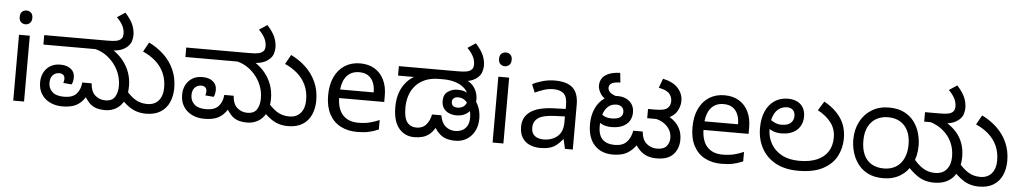

<svg xmlns="http://www.w3.org/2000/svg" viewBox="-41 -1167 8277 1557"><g transform="rotate(5 4097.5 -389.0)"><path d="M173 -536V0H85V-536ZM130 -737Q150 -737 165.5 -723.5Q181 -710 181 -681Q181 -653 165.5 -639Q150 -625 130 -625Q108 -625 93 -639Q78 -653 78 -681Q78 -710 93 -723.5Q108 -737 130 -737Z M484 12Q428 12 383.5 -10Q339 -32 314 -72Q289 -112 289 -167Q289 -211 307 -246.5Q325 -282 359 -303Q393 -324 441 -324Q494 -324 526 -299Q558 -274 558 -231Q558 -215 555 -199Q552 -183 545 -172L477 -178Q479 -184 481 -193.5Q483 -203 483 -210Q483 -232 471 -243Q459 -254 438 -254Q407 -254 386 -232.5Q365 -211 365 -170Q365 -125 396.5 -96Q428 -67 492 -67Q561 -67 593 -102Q625 -137 630 -195H706Q711 -128 745.5 -97.5Q780 -67 828 -67Q884 -67 906 -103.5Q928 -140 928 -191Q928 -250 907.5 -299.5Q887 -349 853 -387Q819 -425 778 -448Q737 -471 696 -477L849 -483Q900 -451 936 -407Q972 -363 991 -310.5Q1010 -258 1010 -198Q1010 -126 985.5 -79.5Q961 -33 921 -10.5Q881 12 835 12Q784 12 752 -1Q720 -14 698 -39.5Q676 -65 654 -101L685 -105Q659 -57 629.5 -32Q600 -7 564.5 2.5Q529 12 484 12ZM289 -474V-551H799Q853 -551 875 -556Q897 -561 907 -569Q921 -579 925 -591.5Q929 -604 929 -618Q929 -651 913 -682.5Q897 -714 864 -747L929 -790Q976 -738 993 -696.5Q1010 -655 1010 -612Q1010 -593 1002.5 -565.5Q995 -538 969 -516Q944 -494 909.5 -484Q875 -474 817 -474ZM1166 12Q1090 12 1033 -26.5Q976 -65 931 -123L982 -177Q1024 -124 1067.5 -95.5Q1111 -67 1169 -67Q1229 -67 1262 -106Q1295 -145 1295 -210Q1295 -280 1270 -333Q1245 -386 1201 -424.5Q1157 -463 1099 -488L1142 -565Q1210 -532 1263 -482Q1316 -432 1346.5 -365Q1377 -298 1377 -215Q1377 -150 1354 -98.5Q1331 -47 1284 -17.5Q1237 12 1166 12Z M1640 12Q1584 12 1539.5 -10Q1495 -32 1470 -72Q1445 -112 1445 -167Q1445 -211 1463 -246.5Q1481 -282 1515 -303Q1549 -324 1597 -324Q1650 -324 1682 -299Q1714 -274 1714 -231Q1714 -215 1711 -199Q1708 -183 1701 -172L1633 -178Q1635 -184 1637 -193.5Q1639 -203 1639 -210Q1639 -232 1627 -243Q1615 -254 1594 -254Q1563 -254 1542 -232.5Q1521 -211 1521 -170Q1521 -125 1552.5 -96Q1584 -67 1648 -67Q1717 -67 1749 -102Q1781 -137 1786 -195H1862Q1867 -128 1901.5 -97.5Q1936 -67 1984 -67Q2040 -67 2062 -103.5Q2084 -140 2084 -191Q2084 -250 2063.5 -299.5Q2043 -349 2009 -387Q1975 -425 1934 -448Q1893 -471 1852 -477L2005 -483Q2056 -451 2092 -407Q2128 -363 2147 -310.5Q2166 -258 2166 -198Q2166 -126 2141.5 -79.5Q2117 -33 2077 -10.5Q2037 12 1991 12Q1940 12 1908 -1Q1876 -14 1854 -39.5Q1832 -65 1810 -101L1841 -105Q1815 -57 1785.5 -32Q1756 -7 1720.5 2.5Q1685 12 1640 12ZM1445 -474V-551H1955Q2009 -551 2031 -556Q2053 -561 2063 -569Q2077 -579 2081 -591.5Q2085 -604 2085 -618Q2085 -651 2069 -682.5Q2053 -714 2020 -747L2085 -790Q2132 -738 2149 -696.5Q2166 -655 2166 -612Q2166 -593 2158.5 -565.5Q2151 -538 2125 -516Q2100 -494 2065.5 -484Q2031 -474 1973 -474ZM2322 12Q2246 12 2189 -26.5Q2132 -65 2087 -123L2138 -177Q2180 -124 2223.5 -95.5Q2267 -67 2325 -67Q2385 -67 2418 -106Q2451 -145 2451 -210Q2451 -280 2426 -333Q2401 -386 2357 -424.5Q2313 -463 2255 -488L2298 -565Q2366 -532 2419 -482Q2472 -432 2502.5 -365Q2533 -298 2533 -215Q2533 -150 2510 -98.5Q2487 -47 2440 -17.5Q2393 12 2322 12Z M2862 -546Q2931 -546 2980.5 -516Q3030 -486 3056.5 -431.5Q3083 -377 3083 -304V-251H2716Q2718 -160 2762.5 -112.5Q2807 -65 2887 -65Q2938 -65 2977.5 -74.5Q3017 -84 3059 -102V-25Q3018 -7 2978 1.5Q2938 10 2883 10Q2807 10 2748.5 -21Q2690 -52 2657.5 -113.5Q2625 -175 2625 -264Q2625 -352 2654.5 -415Q2684 -478 2737.5 -512Q2791 -546 2862 -546ZM2861 -474Q2798 -474 2761.5 -433.5Q2725 -393 2718 -321H2991Q2991 -367 2977 -401Q2963 -435 2934.5 -454.5Q2906 -474 2861 -474Z M3350 12Q3272 12 3224 -46Q3176 -104 3176 -220Q3176 -282 3193.5 -334Q3211 -386 3246 -425.5Q3281 -465 3331 -487L3346 -474H3176V-551H3652Q3705 -551 3727.5 -556Q3750 -561 3760 -569Q3774 -579 3778 -591.5Q3782 -604 3782 -618Q3782 -651 3766 -682.5Q3750 -714 3717 -747L3782 -790Q3829 -738 3846 -696.5Q3863 -655 3863 -612Q3863 -593 3855 -565.5Q3847 -538 3822 -516Q3812 -507 3797.5 -499Q3783 -491 3765 -485.5Q3747 -480 3723 -477L3726 -488Q3761 -474 3783 -450Q3805 -426 3815.5 -397Q3826 -368 3826 -337Q3826 -319 3823.5 -305Q3821 -291 3813 -275Q3811 -271 3806 -268Q3801 -265 3799 -261Q3782 -232 3751 -213Q3720 -194 3676 -194Q3643 -194 3615.5 -205.5Q3588 -217 3571 -241Q3554 -265 3554 -301Q3554 -353 3588.5 -377.5Q3623 -402 3668 -402Q3702 -402 3725.5 -393.5Q3749 -385 3767 -372Q3812 -347 3837.5 -296.5Q3863 -246 3863 -184Q3863 -125 3839.5 -81Q3816 -37 3776 -12.5Q3736 12 3684 12Q3616 12 3575.5 -14.5Q3535 -41 3500 -104L3532 -109Q3509 -58 3480.5 -32Q3452 -6 3419 3Q3386 12 3350 12ZM3361 -67Q3411 -67 3440 -100.5Q3469 -134 3478 -184H3554Q3564 -123 3597.5 -95Q3631 -67 3676 -67Q3706 -67 3731.5 -79Q3757 -91 3772.5 -117Q3788 -143 3788 -185Q3788 -223 3776 -258.5Q3764 -294 3739.5 -317.5Q3715 -341 3677 -341Q3656 -341 3642.5 -330.5Q3629 -320 3629 -301Q3629 -279 3642 -268Q3655 -257 3681 -257Q3697 -257 3714.5 -264.5Q3732 -272 3744 -289.5Q3756 -307 3756 -337Q3756 -367 3740.5 -392.5Q3725 -418 3696.5 -437Q3668 -456 3629.5 -466Q3591 -476 3545 -476H3510Q3448 -476 3401 -457Q3354 -438 3322 -403.5Q3290 -369 3274 -322Q3258 -275 3258 -220Q3258 -137 3285 -102Q3312 -67 3361 -67Z M4075 -536V0H3987V-536ZM4032 -737Q4052 -737 4067.5 -723.5Q4083 -710 4083 -681Q4083 -653 4067.5 -639Q4052 -625 4032 -625Q4010 -625 3995 -639Q3980 -653 3980 -681Q3980 -710 3995 -723.5Q4010 -737 4032 -737Z M4448 -545Q4546 -545 4593 -502Q4640 -459 4640 -365V0H4576L4559 -76H4555Q4532 -47 4507.5 -27.5Q4483 -8 4451.5 1Q4420 10 4375 10Q4327 10 4288.5 -7Q4250 -24 4228 -59.5Q4206 -95 4206 -149Q4206 -229 4269 -272.5Q4332 -316 4463 -320L4554 -323V-355Q4554 -422 4525 -448Q4496 -474 4443 -474Q4401 -474 4363 -461.5Q4325 -449 4292 -433L4265 -499Q4300 -518 4348 -531.5Q4396 -545 4448 -545ZM4474 -259Q4374 -255 4335.5 -227Q4297 -199 4297 -148Q4297 -103 4324.5 -82Q4352 -61 4395 -61Q4463 -61 4508 -98.5Q4553 -136 4553 -214V-262Z M4964 12Q4919 12 4882 -2.5Q4845 -17 4817.5 -46Q4790 -75 4775.5 -117.5Q4761 -160 4761 -216Q4761 -288 4786 -344Q4811 -400 4856.5 -432Q4902 -464 4964 -464Q5005 -464 5035.5 -449Q5066 -434 5083 -407Q5100 -380 5100 -342Q5100 -303 5081.5 -273Q5063 -243 5026.5 -226Q4990 -209 4936 -209Q4884 -209 4849 -230Q4814 -251 4795 -274L4815 -340Q4828 -322 4856 -300.5Q4884 -279 4929 -279Q4978 -279 5000 -295Q5022 -311 5022 -338Q5022 -365 5005 -379.5Q4988 -394 4962 -394Q4920 -394 4893 -369Q4866 -344 4853.5 -303Q4841 -262 4841 -215V-205Q4841 -165 4851.5 -138.5Q4862 -112 4880 -96.5Q4898 -81 4922.5 -74Q4947 -67 4974 -67Q5041 -67 5073.5 -103.5Q5106 -140 5115 -195H5192Q5198 -128 5234 -97.5Q5270 -67 5318 -67Q5373 -67 5396.5 -95Q5420 -123 5420 -162Q5420 -201 5401.5 -231Q5383 -261 5353 -280.5Q5323 -300 5287 -307L5355 -352Q5405 -332 5437.5 -303Q5470 -274 5486 -237Q5502 -200 5502 -156Q5502 -83 5458.5 -35.5Q5415 12 5323 12Q5280 12 5247 0Q5214 -12 5187.5 -37.5Q5161 -63 5138 -102L5171 -103Q5141 -60 5111.5 -34.5Q5082 -9 5046.5 1.5Q5011 12 4964 12ZM4910 -412Q4856 -429 4831 -465Q4806 -501 4806 -536Q4806 -567 4821.5 -592.5Q4837 -618 4873 -634.5Q4909 -651 4969 -653L4977 -575Q4928 -574 4906.5 -561.5Q4885 -549 4885 -525Q4885 -502 4905.5 -485Q4926 -468 4967 -458ZM5219 -306V-381H5276Q5319 -381 5343 -387Q5367 -393 5380 -406Q5391 -417 5396 -430.5Q5401 -444 5401 -460Q5401 -493 5379.5 -520Q5358 -547 5291 -560L5319 -636Q5402 -618 5442.5 -573Q5483 -528 5483 -469Q5483 -425 5458 -383Q5433 -341 5374 -320Q5361 -316 5351 -312.5Q5341 -309 5329.5 -307.5Q5318 -306 5298 -306Z M5828 -546Q5897 -546 5946.5 -516Q5996 -486 6022.5 -431.5Q6049 -377 6049 -304V-251H5682Q5684 -160 5728.5 -112.5Q5773 -65 5853 -65Q5904 -65 5943.5 -74.5Q5983 -84 6025 -102V-25Q5984 -7 5944 1.5Q5904 10 5849 10Q5773 10 5714.5 -21Q5656 -52 5623.5 -113.5Q5591 -175 5591 -264Q5591 -352 5620.5 -415Q5650 -478 5703.5 -512Q5757 -546 5828 -546ZM5827 -474Q5764 -474 5727.5 -433.5Q5691 -393 5684 -321H5957Q5957 -367 5943 -401Q5929 -435 5900.5 -454.5Q5872 -474 5827 -474Z M6475 12Q6367 12 6291.5 -29Q6216 -70 6176.5 -142.5Q6137 -215 6137 -308Q6137 -387 6162.5 -444Q6188 -501 6234.5 -532Q6281 -563 6342 -563Q6387 -563 6419 -547Q6451 -531 6468 -501Q6485 -471 6485 -429Q6485 -386 6465.5 -352Q6446 -318 6407.5 -298Q6369 -278 6312 -278Q6290 -278 6271 -282Q6252 -286 6236.5 -293.5Q6221 -301 6208 -309L6218 -380Q6228 -373 6241.5 -365.5Q6255 -358 6271 -353Q6287 -348 6306 -348Q6359 -348 6383 -370.5Q6407 -393 6407 -427Q6407 -459 6389 -476Q6371 -493 6342 -493Q6309 -493 6280 -475Q6251 -457 6233 -416Q6215 -375 6215 -306Q6215 -241 6245 -187Q6275 -133 6333.5 -101Q6392 -69 6478 -69Q6562 -69 6620.5 -94Q6679 -119 6709.5 -166.5Q6740 -214 6740 -281Q6740 -352 6700 -403.5Q6660 -455 6592 -491L6638 -565Q6725 -518 6773.5 -448Q6822 -378 6822 -281Q6822 -201 6786.5 -134.5Q6751 -68 6674.5 -28Q6598 12 6475 12Z M7167 12Q7093 12 7042 -14Q6991 -40 6959.5 -83Q6928 -126 6913.5 -177Q6899 -228 6899 -279Q6899 -360 6932 -424.5Q6965 -489 7025 -526Q7085 -563 7165 -563Q7240 -563 7291 -536.5Q7342 -510 7373 -467Q7404 -424 7417.5 -373.5Q7431 -323 7431 -276Q7431 -191 7398 -126Q7365 -61 7306 -24.5Q7247 12 7167 12ZM7165 -67Q7221 -67 7262 -91.5Q7303 -116 7326 -163.5Q7349 -211 7349 -279Q7349 -340 7328 -386Q7307 -432 7266 -458Q7225 -484 7164 -484Q7112 -484 7070.5 -461Q7029 -438 7005 -392Q6981 -346 6981 -277Q6981 -209 7003 -162Q7025 -115 7066.5 -91Q7108 -67 7165 -67ZM7580 12Q7504 12 7447 -26.5Q7390 -65 7345 -123L7397 -177Q7438 -124 7482 -95.5Q7526 -67 7581 -67Q7643 -67 7676 -106Q7709 -145 7709 -210Q7709 -276 7683.5 -329.5Q7658 -383 7611.5 -421Q7565 -459 7503 -477L7641 -481Q7689 -451 7722.5 -412.5Q7756 -374 7773.5 -325Q7791 -276 7791 -215Q7791 -175 7780.5 -134.5Q7770 -94 7746 -61Q7722 -28 7681 -8Q7640 12 7580 12ZM7947 12Q7871 12 7814.5 -26.5Q7758 -65 7712 -123L7763 -177Q7805 -124 7849 -95.5Q7893 -67 7950 -67Q8010 -67 8043 -106Q8076 -145 8076 -210Q8076 -280 8051 -333Q8026 -386 7982 -424.5Q7938 -463 7880 -488L7923 -565Q7991 -532 8044 -482Q8097 -432 8127.5 -365Q8158 -298 8158 -215Q8158 -150 8135 -98.5Q8112 -47 8065.5 -17.5Q8019 12 7947 12ZM7782 -612Q7782 -593 7774.5 -565.5Q7767 -538 7741 -516Q7716 -494 7681.5 -484Q7647 -474 7589 -474H7459V-551H7571Q7625 -551 7647 -556Q7669 -561 7679 -569Q7692 -579 7696.5 -591.5Q7701 -604 7701 -618Q7701 -651 7685 -682.5Q7669 -714 7636 -747L7701 -790Q7748 -738 7765 -696.5Q7782 -655 7782 -612Z"/></g></svg>

Font: lkannada25
Style: Book
Weight: 400
Designer: Jelle Bosma - Monotype Design Team
Foundry: Monotype Imaging Inc.
Version: Version 2.003